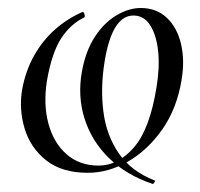

<svg xmlns="http://www.w3.org/2000/svg" viewBox="-20 -419 501 480"><path d="M361 40.6Q295.6 18.6 252.2 -24Q208.8 -66.6 191.2 -123Q173.6 -179.4 185 -241.4Q194.6 -293 217.8 -328Q241 -363 271.7 -381Q302.4 -399 331.8 -399Q371.2 -399 397 -374.6Q422.8 -350.2 432.5 -309.4Q442.2 -268.6 434 -219.6Q422.4 -148 385.9 -95.8Q349.4 -43.6 300.2 -15.3Q251 13 199.6 13Q134.6 13 95.4 -18.2Q56.2 -49.4 41.7 -97.2Q27.2 -145 35.2 -194.4Q44 -242.6 65.7 -280.8Q87.4 -319 118.6 -346.2Q149.8 -373.4 186.6 -389.2Q189.4 -389.4 191.2 -383.5Q193 -377.6 190.6 -375.4Q156.6 -359.2 133.1 -323.4Q109.6 -287.6 97.2 -216.2Q88.2 -158.2 101 -110.2Q113.8 -62.2 146.2 -33.6Q178.6 -5 226.8 -5Q275.6 -5 315.2 -50.9Q354.8 -96.8 371.4 -201.6Q379.6 -251.2 375.3 -291.3Q371 -331.4 355.5 -355.8Q340 -380.2 313.6 -380.2Q259.4 -380.2 241 -261.8Q231 -198.4 238.5 -139.7Q246 -81 276.7 -36Q307.4 9 366.8 32.2Q368.8 32.4 366.1 37Q363.4 41.6 361 40.6Z"/></svg>

Font: Cormorant Light
Style: Italic
Weight: 300
Italic angle: -10°
Designer: Christian Thalmann (Catharsis Fonts)
Foundry: Catharsis Fonts
Version: Version 4.000